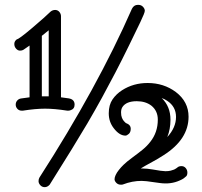

<svg xmlns="http://www.w3.org/2000/svg" viewBox="-20 -753 835 793"><path d="M181.2 -627.9Q171.4 -619.6 152.8 -605V-355H181.2ZM74.2 -295.9H69.8Q58.6 -295.9 51.8 -303.5Q44.9 -311 44.9 -320.8Q44.9 -330.6 51 -337.6Q57.1 -344.7 66.4 -346.2Q85.4 -349.1 102.1 -351.1V-564.9Q82.5 -551.3 77.1 -547.6Q71.8 -543.9 62.7 -543.9Q53.7 -543.9 46.4 -552Q39.1 -560.1 39.1 -571.5Q39.1 -583 49.8 -590.8Q57.6 -590.8 113.3 -637.9Q168.9 -685.1 189 -705.1Q197.3 -711.9 207.8 -711.9Q218.3 -711.9 225.1 -703.9Q231.9 -695.8 231.9 -686V-351.1Q251.5 -348.6 263.7 -346.7Q288.1 -342.8 288.1 -320.8Q288.1 -302.7 270.5 -297.4Q266.1 -295.9 262.2 -295.9H257.8Q205.1 -304.2 166 -304.2Q127 -304.2 74.2 -295.9ZM340.8 -243.2Q290.5 -157.7 185.1 9.8Q175.8 20 164.8 20Q153.8 20 146.5 12Q139.2 3.9 139.2 -4.9Q139.2 -13.7 143.1 -20Q382.8 -392.6 524.9 -716.8Q533.2 -732.9 548.8 -732.9H551.8Q563 -732.9 570.6 -724.9Q578.1 -716.8 578.1 -708.5Q578.1 -700.2 559.6 -661.6Q541 -623 512.5 -564.5Q483.9 -505.9 456.3 -452.9Q428.7 -399.9 400.9 -349.1Q373 -298.3 340.8 -243.2ZM670.9 -187Q707 -226.1 707 -270Q707 -312.5 670.9 -336.4Q660.2 -343.8 647.9 -348.1Q684.1 -313 684.1 -258.8Q684.1 -219.2 670.9 -187ZM503.9 -243.2Q520 -236.3 520 -221.7Q520 -207 512 -200Q503.9 -192.9 498 -192.9Q473.1 -192.9 449.7 -223.6Q429.2 -250 429.2 -284.9Q429.2 -319.8 444.8 -342.5Q460.4 -365.2 484.4 -380.4Q530.8 -410.2 589.8 -410.2Q656.2 -410.2 706.1 -373Q758.8 -333 758.8 -271Q758.8 -177.7 656.2 -112.3Q627.9 -94.2 608.4 -84Q576.7 -66.9 561 -57.1H567.9Q587.4 -57.1 609.4 -53.2Q649.9 -45.9 663.1 -45.9Q676.3 -45.9 684.8 -48.1Q693.4 -50.3 699.2 -52.7Q708 -57.1 713.6 -62Q719.2 -66.9 729.7 -66.9Q740.2 -66.9 747.1 -58.8Q753.9 -50.8 753.9 -40.3Q753.9 -29.8 749.3 -25.1Q744.6 -20.5 738.8 -16.4Q732.9 -12.2 722.7 -7.8Q685.5 9.3 640.1 2.9Q627.4 1.5 615.2 -0.5Q581.5 -5.9 564.9 -5.9Q525.9 -5.9 487.8 8.8Q485.4 9.8 483.4 9.8H479Q467.8 9.8 460.4 2.2Q453.1 -5.4 453.1 -12.7Q453.1 -20 457.5 -29.8Q461.9 -39.6 470.9 -51Q480 -62.5 490.2 -72.3Q502.4 -84.5 527.3 -102.8Q552.2 -121.1 569.6 -135.3Q586.9 -149.4 600.6 -167Q631.8 -206.1 631.8 -258.8Q631.8 -294.9 605.5 -316.4Q581.5 -335 544.9 -335Q501 -335 485.4 -310.5Q480 -301.8 480 -288.6Q480 -275.4 483.6 -266.6Q487.3 -257.8 491.7 -252.9Q500 -243.2 503.9 -243.2Z"/></svg>

Font: Ribeye Marrow
Style: Regular
Weight: 400
Designer: Astigmatic (AOETI)
Foundry: Astigmatic (AOETI)
Version: Version 1.000